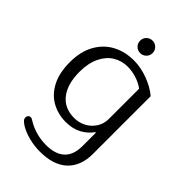

<svg xmlns="http://www.w3.org/2000/svg" viewBox="-259 -744 1068 1068"><g transform="rotate(45 275.5 -210.0)"><path d="M231 -601Q231 -622 245.5 -636Q260 -650 280 -650Q300 -650 314.5 -636Q329 -622 329 -601Q329 -580 314.5 -566Q300 -552 280 -552Q260 -552 245.5 -566Q231 -580 231 -601ZM115 191Q99 181 90.5 172.5Q82 164 82 153Q82 142 88 136Q94 130 102 130Q107 130 113.5 133.5Q120 137 123 139Q155 159 193.5 169.5Q232 180 271 180Q344 180 381.5 145Q419 110 419 41V-65H415Q390 -30 351 -9Q312 12 258 12Q198 12 148 -15.5Q98 -43 68.5 -99.5Q39 -156 39 -240Q39 -324 72 -382.5Q105 -441 160.5 -470Q216 -499 285 -499Q339 -499 395.5 -478Q452 -457 491 -424V30Q491 125 435.5 177.5Q380 230 273 230Q230 230 188 219.5Q146 209 115 191ZM416 -170V-408Q389 -428 354 -439Q319 -450 285 -450Q238 -450 199.5 -426.5Q161 -403 138 -355.5Q115 -308 115 -240Q115 -144 157 -90.5Q199 -37 276 -37Q313 -37 345 -54Q377 -71 396.5 -101.5Q416 -132 416 -170Z"/></g></svg>

Font: Maitree
Style: Regular
Weight: 400
Designer: CadsonDemak Team
Foundry: CadsonDemak
Version: Version 1.000